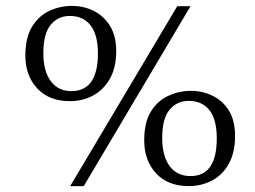

<svg xmlns="http://www.w3.org/2000/svg" viewBox="-20 -618 865 651"><path d="M66 -429Q66 -491 89 -528Q112 -565 148 -581.5Q184 -598 224 -598Q264 -598 298 -581Q332 -564 353 -530Q374 -496 374 -445Q374 -389 352.5 -351Q331 -313 295.5 -294Q260 -275 217 -275Q146 -275 106 -318.5Q66 -362 66 -429ZM581 -597H626L264 13H218ZM127 -438Q127 -377 152 -343Q177 -309 222 -309Q312 -309 312 -437Q312 -500 287 -532Q262 -564 217 -564Q177 -564 152 -534Q127 -504 127 -438ZM469 -142Q469 -204 492 -240.5Q515 -277 551.5 -293.5Q588 -310 628 -310Q667 -310 701.5 -293Q736 -276 756.5 -242.5Q777 -209 777 -157Q777 -101 756 -63Q735 -25 699 -6Q663 13 620 13Q549 13 509 -30.5Q469 -74 469 -142ZM530 -151Q530 -89 555 -55Q580 -21 626 -21Q715 -21 715 -149Q715 -213 690 -244.5Q665 -276 620 -276Q580 -276 555 -246Q530 -216 530 -151Z"/></svg>

Font: Literata 36pt Light
Style: Italic
Weight: 300
Italic angle: -2°
Designer: Latin by Veronika Burian and Jose Scaglione. Greek by Irene Vlachou. Cyrillic by Vera Evstafieva
Foundry: TypeTogether
Version: Version 3.002